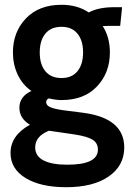

<svg xmlns="http://www.w3.org/2000/svg" viewBox="-20 -530 541 802"><path d="M256 252Q150 252 87 213.8Q24 175.5 24 109Q24 36 105 -9Q61 -35.5 61 -80Q61 -126.5 111 -150Q73.5 -176.5 53.8 -218.5Q34 -260.5 34 -311Q34 -396 88.2 -453Q142.5 -510 237 -510Q303 -510 351 -478Q391 -500 458 -500H490L482 -422H437Q420 -422 409 -421Q439 -374.5 439 -311Q439 -226 385.2 -169Q331.5 -112 237 -112Q214 -112 184 -119Q173 -114.5 173 -103Q173 -90 188.8 -82.8Q204.5 -75.5 241 -70L327 -59Q499 -36.5 499 86Q499 162 434.2 207Q369.5 252 256 252ZM237 -204Q280.5 -204 303.8 -232.8Q327 -261.5 327 -311Q327 -360.5 303.8 -389.2Q280.5 -418 237 -418Q193 -418 169.5 -389.5Q146 -361 146 -311Q146 -261 169.5 -232.5Q193 -204 237 -204ZM261 158Q389 158 389 95Q389 67.5 367 53.8Q345 40 294 32L184.5 16Q127 39 127 86Q127 122 161.8 140Q196.5 158 261 158Z"/></svg>

Font: Cabin
Style: Bold
Weight: 700
Designer: Pablo Impallari
Foundry: Pablo Impallari. http://www.impallari.com Igino Marini. http://www.ikern.com
Version: Version 3.001;hotconv 1.0.109;makeotfexe 2.5.65596